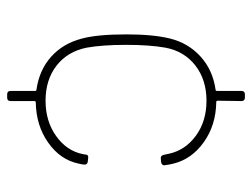

<svg xmlns="http://www.w3.org/2000/svg" viewBox="-106 -616 721 550"><g transform="rotate(90 255.0 -340.5)"><path d="M240 -10V-80Q240 -84 236 -84Q180 -92 142 -126Q104 -160 90 -214Q78 -258 78 -342Q78 -419 90 -467Q103 -519 141.5 -554Q180 -589 236 -597Q240 -597 240 -601V-671Q240 -681 250 -681H259Q269 -681 269 -671L268 -603Q268 -599 272 -599Q338 -598 386.5 -563.5Q435 -529 448 -477Q451 -466 453 -450Q453 -443 444 -441L432 -440Q425 -440 423 -449L420 -463Q410 -510 368.5 -540.5Q327 -571 268 -571Q208 -571 167 -539Q126 -507 116 -453Q108 -408 108 -341Q108 -273 116 -228Q127 -173 167.5 -141.5Q208 -110 268 -110Q327 -110 369.5 -140.5Q412 -171 421 -217L422 -223Q422 -234 433 -232L442 -231Q451 -230 451 -222Q451 -216 448 -204Q437 -152 388 -117.5Q339 -83 273 -82Q269 -82 269 -78V-10Q269 0 259 0H250Q240 0 240 -10Z"/></g></svg>

Font: Barlow GEO Thin
Style: Regular
Weight: 100
Designer: Jeremy Tribby
Foundry: Tribby Type
Version: Version 1.408